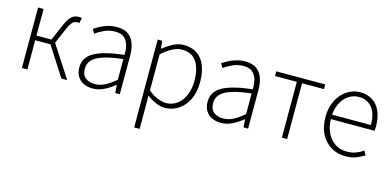

<svg xmlns="http://www.w3.org/2000/svg" viewBox="-72 -964 3311 1625"><g transform="rotate(15 1583.5 -151.5)"><path d="M102 0V-530H150V-297H281L338 -429Q359 -479 378 -503Q397 -527 416.5 -535Q436 -543 459 -543Q466 -543 473 -542Q480 -541 483 -539L473 -493Q469 -495 466 -495Q463 -495 457 -495Q443 -495 430 -489.5Q417 -484 403.5 -466Q390 -448 375 -411L318 -279L499 0H448L284 -256H150V0Z M724 13Q682 13 647 -2.5Q612 -18 591 -50.5Q570 -83 570 -132Q570 -220 652.5 -266Q735 -312 912 -332Q914 -374 904.5 -412.5Q895 -451 868 -476.5Q841 -502 788 -502Q733 -502 689 -480.5Q645 -459 617 -439L596 -475Q615 -488 644 -504Q673 -520 711 -531.5Q749 -543 792 -543Q855 -543 892 -515.5Q929 -488 944.5 -442Q960 -396 960 -340V0H920L915 -69H912Q872 -36 824 -11.5Q776 13 724 13ZM731 -28Q777 -28 820 -50Q863 -72 912 -114V-295Q803 -283 738.5 -261.5Q674 -240 646 -208.5Q618 -177 618 -134Q618 -76 651.5 -52Q685 -28 731 -28Z M1150 240V-530H1190L1196 -463H1198Q1237 -494 1283 -518.5Q1329 -543 1378 -543Q1449 -543 1496.5 -509.5Q1544 -476 1567 -415.5Q1590 -355 1590 -273Q1590 -183 1557.5 -118.5Q1525 -54 1472 -20.5Q1419 13 1356 13Q1319 13 1278.5 -4.5Q1238 -22 1197 -52L1198 46V240ZM1355 -29Q1409 -29 1451 -59.5Q1493 -90 1517 -145.5Q1541 -201 1541 -273Q1541 -338 1524 -390Q1507 -442 1470 -471.5Q1433 -501 1371 -501Q1332 -501 1289 -478.5Q1246 -456 1198 -414V-97Q1243 -60 1284 -44.5Q1325 -29 1355 -29Z M1848 13Q1806 13 1771 -2.5Q1736 -18 1715 -50.5Q1694 -83 1694 -132Q1694 -220 1776.5 -266Q1859 -312 2036 -332Q2038 -374 2028.5 -412.5Q2019 -451 1992 -476.5Q1965 -502 1912 -502Q1857 -502 1813 -480.5Q1769 -459 1741 -439L1720 -475Q1739 -488 1768 -504Q1797 -520 1835 -531.5Q1873 -543 1916 -543Q1979 -543 2016 -515.5Q2053 -488 2068.5 -442Q2084 -396 2084 -340V0H2044L2039 -69H2036Q1996 -36 1948 -11.5Q1900 13 1848 13ZM1855 -28Q1901 -28 1944 -50Q1987 -72 2036 -114V-295Q1927 -283 1862.5 -261.5Q1798 -240 1770 -208.5Q1742 -177 1742 -134Q1742 -76 1775.5 -52Q1809 -28 1855 -28Z M2380 0V-489H2189V-530H2618V-489H2426V0Z M2936 13Q2869 13 2813 -20Q2757 -53 2724 -115Q2691 -177 2691 -264Q2691 -329 2710 -380.5Q2729 -432 2762 -468.5Q2795 -505 2836 -524Q2877 -543 2922 -543Q2985 -543 3030 -514.5Q3075 -486 3100 -431Q3125 -376 3125 -298Q3125 -289 3124.5 -279.5Q3124 -270 3122 -259H2740Q2741 -192 2766 -140Q2791 -88 2835.5 -58Q2880 -28 2940 -28Q2984 -28 3018.5 -41Q3053 -54 3083 -75L3103 -38Q3071 -19 3033 -3Q2995 13 2936 13ZM2740 -298H3080Q3080 -400 3037 -451Q2994 -502 2922 -502Q2877 -502 2837.5 -478Q2798 -454 2772 -408.5Q2746 -363 2740 -298Z"/></g></svg>

Font: Noto Sans JP ExtraLight
Style: Regular
Weight: 250
Designer: Ryoko NISHIZUKA  (kana, bopomofo & ideographs); Paul D. Hunt (Latin, Greek & Cyrillic); Sandoll Communications , Soo-you
Foundry: Adobe
Version: Version 2.004-H2;hotconv 1.0.118;makeotfexe 2.5.65603